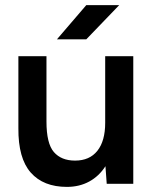

<svg xmlns="http://www.w3.org/2000/svg" viewBox="-20 -720 604 752"><path d="M393 -69Q368 -30 329.5 -9Q291 12 242 12Q150 12 100.5 -44Q51 -100 52 -218V-500H162V-244Q162 -158 191 -124.5Q220 -91 274 -91Q331 -91 361.5 -129.5Q392 -168 392 -239V-500H502V0H398ZM318 -700H447L318 -566H203Z"/></svg>

Font: Oak Sans SemiBold
Style: Regular
Weight: 600
Designer: Erik Kennedy, Walven
Foundry: Erik Kennedy, Walven
Version: Version 1.000